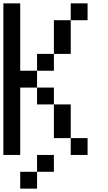

<svg xmlns="http://www.w3.org/2000/svg" viewBox="-20 -920 640 1140"><path d="M0 0V-900H100V-500H200V-400H100V0ZM200 100V0H300V100ZM200 200H100V100H200ZM200 -500V-600H300V-500ZM200 -400H300V-300H200ZM400 -100H500V0H400ZM400 -300V-100H300V-300ZM400 -600H300V-800H400ZM400 -800V-900H500V-800Z"/></svg>

Font: Galmuri9 Regular
Style: Regular
Weight: 400
Designer: Lee Minseo (quiple)
Version: Version 2.399;hotconv 1.1.1;makeotfexe 2.6.0 DEVELOPMENT